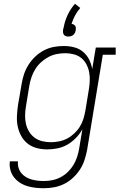

<svg xmlns="http://www.w3.org/2000/svg" viewBox="-20 -781 640 1014"><path d="M212 213Q189 213 166.5 210.5Q144 208 123 201.5Q102 195 84 183Q66 171 53 154Q40 137 34.5 115Q29 93 32 71H75Q73 88 77.5 104Q82 120 92 132.5Q102 145 116 153.5Q130 162 145.5 166.5Q161 171 178 173Q195 175 212 175Q234 175 256.5 170.5Q279 166 300 155Q321 144 338.5 127Q356 110 368 90Q380 70 387 48.5Q394 27 398 4L415 -98Q401 -73 380.5 -52Q360 -31 335.5 -17Q311 -3 283.5 2.5Q256 8 229 8Q229 8 229 8Q229 8 229 8Q201 8 174 1Q147 -6 126 -22.5Q105 -39 92 -63Q79 -87 73.5 -113.5Q68 -140 69.5 -168.5Q71 -197 75 -226L94 -336Q98 -362 106.5 -388Q115 -414 130 -438Q145 -462 166 -482Q187 -502 212 -515Q237 -528 263.5 -533Q290 -538 317 -538Q346 -538 372.5 -531Q399 -524 419 -507Q439 -490 451 -466Q463 -442 467 -416L486 -530H591V-492H523L440 11Q435 37 426.5 63.5Q418 90 402.5 114Q387 138 365.5 158Q344 178 318.5 190.5Q293 203 266 208Q239 213 212 213ZM249 -30Q270 -30 292.5 -34.5Q315 -39 335 -49.5Q355 -60 372.5 -76.5Q390 -93 402 -112.5Q414 -132 420.5 -153.5Q427 -175 431 -197L449 -307Q453 -330 454 -353.5Q455 -377 451 -399Q447 -421 436.5 -441Q426 -461 409.5 -474.5Q393 -488 370.5 -494Q348 -500 325 -500Q302 -500 279.5 -495.5Q257 -491 236 -480Q215 -469 197 -452.5Q179 -436 166.5 -416Q154 -396 146.5 -374Q139 -352 135 -329L117 -219Q113 -196 112.5 -172.5Q112 -149 117 -127Q122 -105 133.5 -86Q145 -67 162.5 -54Q180 -41 202.5 -35.5Q225 -30 249 -30ZM341 -588Q334 -588 328 -590Q322 -592 318 -597Q314 -602 313 -608.5Q312 -615 313 -622V-624L316 -635Q322 -669 337 -701.5Q352 -734 376 -761L404 -739Q388 -721 376.5 -699.5Q365 -678 358 -655Q364 -654 369 -651.5Q374 -649 377 -644.5Q380 -640 380.5 -634Q381 -628 380 -622Q379 -615 376 -608.5Q373 -602 367.5 -597Q362 -592 355 -590Q348 -588 341 -588Z"/></svg>

Font: Iosevka Slab XLtEx
Style: Italic
Weight: 200
Width: 7
Italic angle: -9°
Monospace: yes
Designer: Belleve Invis
Foundry: Belleve Invis
Version: Version 11.1.0; ttfautohint (v1.8.3)